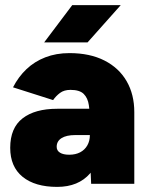

<svg xmlns="http://www.w3.org/2000/svg" viewBox="-20 -720 586 752"><path d="M337 0 332 -115V-245Q332 -280 328 -308Q324 -336 308 -352Q292 -368 256 -368Q231 -368 215 -356Q199 -344 188 -328L31 -378Q52 -419 83.5 -449Q115 -479 157.5 -495.5Q200 -512 252 -512Q332 -512 389 -483Q446 -454 476 -402Q506 -350 506 -281V0ZM204 12Q117 12 68.5 -27.5Q20 -67 20 -141Q20 -219 68.5 -256.5Q117 -294 204 -294H351V-191H275Q240 -191 221 -179Q202 -167 202 -145Q202 -130 215 -122Q228 -114 251 -114Q276 -114 294 -123.5Q312 -133 322 -150.5Q332 -168 332 -191H379Q379 -94 333 -41Q287 12 204 12ZM153 -554 263 -700H453L323 -554Z"/></svg>

Font: Figtree Light Black
Style: Regular
Weight: 900
Version: Version 2.000